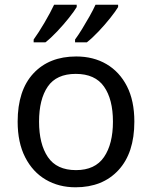

<svg xmlns="http://www.w3.org/2000/svg" viewBox="-20 -786 645 816"><path d="M551 -269Q551 -136 483.5 -63Q416 10 301 10Q230 10 174.5 -22.5Q119 -55 87 -117.5Q55 -180 55 -269Q55 -402 122 -474Q189 -546 304 -546Q377 -546 432.5 -513.5Q488 -481 519.5 -419.5Q551 -358 551 -269ZM146 -269Q146 -174 183.5 -118.5Q221 -63 303 -63Q384 -63 422 -118.5Q460 -174 460 -269Q460 -364 422 -418Q384 -472 302 -472Q220 -472 183 -418Q146 -364 146 -269ZM482 -756Q472 -739 449 -710Q426 -681 399 -652.5Q372 -624 349 -606H299V-618Q313 -637 329 -663Q345 -689 360.5 -716.5Q376 -744 386 -766H482ZM306 -756Q296 -739 273 -710Q250 -681 223 -652.5Q196 -624 173 -606H123V-618Q144 -647 169 -689.5Q194 -732 210 -766H306Z"/></svg>

Font: Noto Sans Yi
Style: Regular
Weight: 400
Designer: Monotype Design Team
Foundry: Monotype Imaging Inc.
Version: Version 2.002; ttfautohint (v1.8.4.7-5d5b)